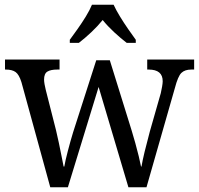

<svg xmlns="http://www.w3.org/2000/svg" viewBox="-20 -786 836 806"><path d="M70 -441Q60 -473 45.5 -483.5Q31 -494 4 -494H1V-536H230V-494H220Q193 -494 179 -485.5Q165 -477 165 -452Q165 -444 167 -432.5Q169 -421 172 -409L215 -240Q221 -216 227 -186.5Q233 -157 238.5 -130Q244 -103 247 -87H250Q254 -111 265 -153Q276 -195 287 -231L384 -533H441L533 -237Q540 -214 548 -185.5Q556 -157 562.5 -130Q569 -103 572 -87H574Q578 -111 587 -148.5Q596 -186 609 -234L655 -395Q658 -408 660.5 -422.5Q663 -437 663 -445Q663 -494 604 -494H598V-536H795V-494H783Q756 -494 741.5 -480Q727 -466 714 -416L595 0H519L394 -421L265 0H191ZM273 -619Q287 -638 305.5 -664Q324 -690 340.5 -717Q357 -744 366 -766H457Q467 -744 483.5 -717Q500 -690 518 -664Q536 -638 550 -619V-606H512Q486 -626 459 -651Q432 -676 411 -702Q390 -676 363.5 -651Q337 -626 311 -606H273Z"/></svg>

Font: Noto Serif Lao SemCond
Style: Regular
Weight: 400
Width: 4
Designer: Monotype Design Team
Foundry: Monotype Imaging Inc.
Version: Version 2.004; ttfautohint (v1.8.4.7-5d5b)